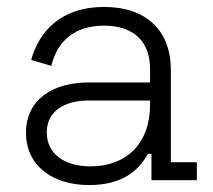

<svg xmlns="http://www.w3.org/2000/svg" viewBox="-20 -520 614 554"><path d="M237 14C337 14 381 -31 407 -76H417V0H548V-52H473V-318C473 -432 402 -500 280 -500C159 -500 93 -432 70 -347L128 -330C145 -400 194 -446 280 -446C367 -446 413 -399 413 -321V-282H235C134 -282 55 -234 55 -137C55 -40 134 14 237 14ZM241 -40C167 -40 115 -75 115 -138C115 -200 167 -230 236 -230H413V-218C413 -105 344 -40 241 -40Z"/></svg>

Font: Meta Space Icons Icons
Style: Regular
Weight: 400
Designer: Meta Pool / Florian Karsten
Foundry: Meta Pool / Florian Karsten
Version: Version 2.000;Glyphs 3.2 (3187)